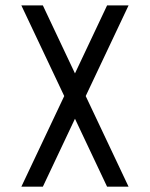

<svg xmlns="http://www.w3.org/2000/svg" viewBox="-20 -704 565 724"><path d="M60.5 0 222.2 -341.8 60.5 -683.6H141.6L262.7 -427.2L383.8 -683.6H464.8L303.2 -341.8L464.8 0H383.8L262.7 -256.3L141.6 0Z"/></svg>

Font: Anka/Coder Condensed
Style: Regular
Weight: 400
Width: 4
Monospace: yes
Version: Version 1.100